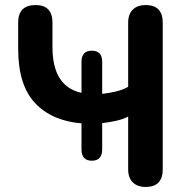

<svg xmlns="http://www.w3.org/2000/svg" viewBox="-20 -733 740 761"><path d="M557 8Q525 8 506.5 -10Q488 -28 488 -62V-271Q467 -260 439.5 -254Q412 -248 385 -245V-141Q385 -96 344 -96Q303 -96 303 -141V-244Q185 -254 118.5 -325Q52 -396 52 -540V-643Q52 -713 121 -713Q188 -713 188 -643V-546Q188 -390 303 -365V-488Q303 -532 344 -532Q385 -532 385 -488V-361Q413 -364 440 -370.5Q467 -377 488 -389V-643Q488 -677 506.5 -695Q525 -713 557 -713Q625 -713 625 -643V-62Q625 8 557 8Z"/></svg>

Font: Chiron GoRound TC SB
Style: Regular
Weight: 500
Designer: Ryoko NISHIZUKA 西塚涼子 (kana, bopomofo & ideographs); Paul D. Hunt (Latin, Greek & Cyrillic); Sandoll Communications 산돌커뮤니
Foundry: Adobe
Version: Version 1.000;hotconv 1.1.1;makeotfexe 2.6.0